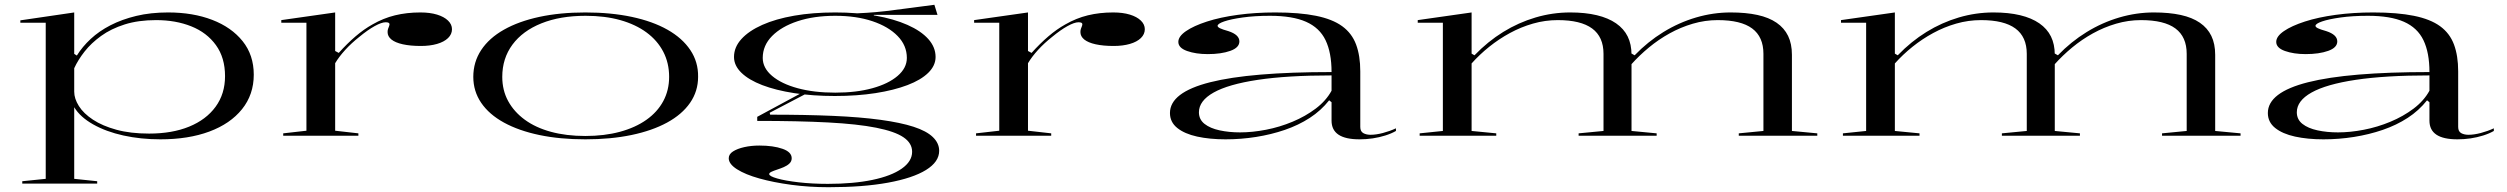

<svg xmlns="http://www.w3.org/2000/svg" viewBox="-20 -567 10470 802"><path d="M73 200V190L171 180V-472H65V-482L290 -515V-342L301 -335Q324 -372 359 -404.5Q394 -437 441.5 -461.5Q489 -486 549 -500.5Q609 -515 682 -515Q786 -515 866.5 -484Q947 -453 993.5 -395Q1040 -337 1040 -255Q1040 -172 991 -111Q942 -50 854.5 -17.5Q767 15 650 15Q568 15 495.5 -1Q423 -17 369 -47.5Q315 -78 290 -119V180L386 190V200ZM603 -9Q699 -9 770 -38Q841 -67 880.5 -121Q920 -175 920 -249Q920 -326 882 -378.5Q844 -431 779 -457Q714 -483 632 -483Q558 -483 501 -465Q444 -447 402.5 -417Q361 -387 333.5 -352Q306 -317 290 -282V-184Q290 -155 309.5 -124Q329 -93 368.5 -67Q408 -41 466.5 -25Q525 -9 603 -9Z M1163 0V-10L1260 -21V-472H1155V-483L1380 -515V-354L1395 -346Q1430 -385 1465 -415Q1500 -445 1536 -465Q1581 -491 1630 -503Q1679 -515 1736 -515Q1776 -515 1805.5 -506Q1835 -497 1851.5 -481Q1868 -465 1868 -445Q1868 -424 1851.5 -408Q1835 -392 1805.5 -383.5Q1776 -375 1738 -375Q1694 -375 1662.5 -382Q1631 -389 1615 -402Q1599 -415 1599 -433Q1599 -441 1601 -446.5Q1603 -452 1605 -457Q1607 -462 1607 -466Q1607 -474 1591 -474Q1574 -474 1545 -458Q1516 -442 1481 -413Q1448 -387 1422 -358.5Q1396 -330 1380 -303V-21L1477 -10V0Z M2425 -515Q2532 -515 2619 -496.5Q2706 -478 2768 -443Q2830 -408 2863.5 -358Q2897 -308 2896 -246Q2896 -186 2862.5 -137.5Q2829 -89 2766.5 -55Q2704 -21 2617.5 -3Q2531 15 2425 15Q2319 15 2233 -3Q2147 -21 2085 -55Q2023 -89 1990 -137.5Q1957 -186 1957 -246Q1957 -308 1990 -358Q2023 -408 2085 -443Q2147 -478 2233 -496.5Q2319 -515 2425 -515ZM2426 -501Q2320 -501 2241.5 -469.5Q2163 -438 2120.5 -380.5Q2078 -323 2078 -246Q2078 -190 2102.5 -145Q2127 -100 2172 -67Q2217 -34 2281 -16.5Q2345 1 2425 1Q2505 1 2569.5 -16.5Q2634 -34 2680 -66.5Q2726 -99 2750.5 -144.5Q2775 -190 2775 -246Q2775 -304 2750.5 -351Q2726 -398 2680.5 -431.5Q2635 -465 2571 -483Q2507 -501 2426 -501Z M3441 215Q3360 215 3285.5 205Q3211 195 3152 178.5Q3093 162 3058.5 140Q3024 118 3024 94Q3024 77 3042 65.5Q3060 54 3089 47.5Q3118 41 3152 41Q3210 41 3248.5 54.5Q3287 68 3287 94Q3287 107 3277.5 116Q3268 125 3254 131Q3240 137 3226 141.5Q3212 146 3202.5 150.5Q3193 155 3193 160Q3193 169 3226.5 178.5Q3260 188 3316 194.5Q3372 201 3438 201Q3545 201 3624 184.5Q3703 168 3746.5 137.5Q3790 107 3790 67Q3790 31 3754 6.5Q3718 -18 3640 -33.5Q3562 -49 3439 -55.5Q3316 -62 3143 -62V-79L3334 -182L3350 -177L3195 -96L3197 -88Q3345 -88 3459.5 -83Q3574 -78 3658 -66.5Q3742 -55 3796 -37.5Q3850 -20 3876.5 5.5Q3903 31 3903 63Q3903 109 3848 143Q3793 177 3689.5 196Q3586 215 3441 215ZM3467 -166Q3375 -166 3297.5 -178Q3220 -190 3164 -211.5Q3108 -233 3077 -263Q3046 -293 3046 -329Q3046 -370 3077 -404Q3108 -438 3164 -463Q3220 -488 3297.5 -501.5Q3375 -515 3469 -515Q3561 -515 3637.5 -501.5Q3714 -488 3770.5 -463Q3827 -438 3857.5 -404Q3888 -370 3888 -329Q3888 -293 3857.5 -263Q3827 -233 3770.5 -211.5Q3714 -190 3637 -178Q3560 -166 3467 -166ZM3469 -180Q3557 -180 3624 -198.5Q3691 -217 3729.5 -250Q3768 -283 3768 -325Q3768 -377 3729.5 -416.5Q3691 -456 3624 -478.5Q3557 -501 3469 -501Q3380 -501 3312 -478.5Q3244 -456 3205 -416.5Q3166 -377 3166 -325Q3166 -283 3205 -250Q3244 -217 3312 -198.5Q3380 -180 3469 -180ZM3630 -491 3522 -510Q3561 -511 3600.5 -513.5Q3640 -516 3678.5 -520.5Q3717 -525 3753 -530Q3789 -535 3822 -539Q3855 -543 3883 -547L3896 -505H3630Z M4057 0V-10L4154 -21V-472H4049V-483L4274 -515V-354L4289 -346Q4324 -385 4359 -415Q4394 -445 4430 -465Q4475 -491 4524 -503Q4573 -515 4630 -515Q4670 -515 4699.5 -506Q4729 -497 4745.5 -481Q4762 -465 4762 -445Q4762 -424 4745.5 -408Q4729 -392 4699.5 -383.5Q4670 -375 4632 -375Q4588 -375 4556.5 -382Q4525 -389 4509 -402Q4493 -415 4493 -433Q4493 -441 4495 -446.5Q4497 -452 4499 -457Q4501 -462 4501 -466Q4501 -474 4485 -474Q4468 -474 4439 -458Q4410 -442 4375 -413Q4342 -387 4316 -358.5Q4290 -330 4274 -303V-21L4371 -10V0Z M5307 -515Q5408 -515 5477 -501Q5546 -487 5586.5 -457.5Q5627 -428 5644.5 -381Q5662 -334 5662 -269V-37Q5662 -18 5674.5 -11Q5687 -4 5705 -4Q5728 -4 5756.5 -11.5Q5785 -19 5811 -31V-20Q5792 -9 5766.5 -1Q5741 7 5714 11Q5687 15 5659 15Q5600 15 5571 -4.5Q5542 -24 5542 -63Q5542 -90 5542 -103Q5542 -116 5542 -124Q5542 -132 5542 -140L5532 -148Q5498 -105 5451 -74.5Q5404 -44 5347 -24.5Q5290 -5 5227 5Q5164 15 5099 15Q5033 15 4980.5 3.5Q4928 -8 4897.5 -32.5Q4867 -57 4867 -95Q4867 -181 5035 -223.5Q5203 -266 5542 -266Q5542 -347 5517 -399Q5492 -451 5435.5 -476Q5379 -501 5285 -501Q5221 -501 5171 -494Q5121 -487 5093.5 -477.5Q5066 -468 5066 -459Q5066 -454 5076 -449Q5086 -444 5111 -437Q5157 -422 5157 -394Q5157 -368 5119 -354.5Q5081 -341 5025 -341Q4975 -341 4938.5 -354Q4902 -367 4902 -392Q4902 -415 4934 -437Q4966 -459 5021.5 -477Q5077 -495 5150.5 -505Q5224 -515 5307 -515ZM5542 -252Q5357 -252 5234 -233.5Q5111 -215 5049.5 -180.5Q4988 -146 4988 -98Q4988 -68 5011.5 -49.5Q5035 -31 5074.5 -22.5Q5114 -14 5160 -14Q5211 -14 5268 -25Q5325 -36 5379 -58.5Q5433 -81 5476 -113.5Q5519 -146 5542 -188Z M5910 0V-10L6007 -20V-472H5902V-483L6127 -515V-343L6139 -336Q6195 -394 6259 -433.5Q6323 -473 6394 -494Q6465 -515 6539 -515Q6602 -515 6650 -503.5Q6698 -492 6730.5 -469.5Q6763 -447 6779 -414.5Q6795 -382 6795 -338V-20L6900 -10V0H6574V-10L6678 -20V-342Q6678 -413 6630.5 -448Q6583 -483 6487 -483Q6434 -483 6383.5 -468.5Q6333 -454 6287 -429Q6241 -404 6200.5 -371.5Q6160 -339 6127 -302V-20L6230 -10V0ZM7243 0V-10L7346 -20V-342Q7346 -413 7299 -448Q7252 -483 7155 -483Q7102 -483 7051 -468Q7000 -453 6954 -427.5Q6908 -402 6867.5 -368.5Q6827 -335 6794 -298V-344L6808 -336Q6863 -393 6928 -433Q6993 -473 7064.5 -494Q7136 -515 7209 -515Q7273 -515 7321 -504.5Q7369 -494 7401 -472Q7433 -450 7449 -417Q7465 -384 7465 -338V-20L7571 -10V0Z M7678 0V-10L7775 -20V-472H7670V-483L7895 -515V-343L7907 -336Q7963 -394 8027 -433.5Q8091 -473 8162 -494Q8233 -515 8307 -515Q8370 -515 8418 -503.5Q8466 -492 8498.5 -469.5Q8531 -447 8547 -414.5Q8563 -382 8563 -338V-20L8668 -10V0H8342V-10L8446 -20V-342Q8446 -413 8398.5 -448Q8351 -483 8255 -483Q8202 -483 8151.5 -468.5Q8101 -454 8055 -429Q8009 -404 7968.5 -371.5Q7928 -339 7895 -302V-20L7998 -10V0ZM9011 0V-10L9114 -20V-342Q9114 -413 9067 -448Q9020 -483 8923 -483Q8870 -483 8819 -468Q8768 -453 8722 -427.5Q8676 -402 8635.5 -368.5Q8595 -335 8562 -298V-344L8576 -336Q8631 -393 8696 -433Q8761 -473 8832.5 -494Q8904 -515 8977 -515Q9041 -515 9089 -504.5Q9137 -494 9169 -472Q9201 -450 9217 -417Q9233 -384 9233 -338V-20L9339 -10V0Z M9893 -515Q9994 -515 10063 -501Q10132 -487 10172.5 -457.5Q10213 -428 10230.5 -381Q10248 -334 10248 -269V-37Q10248 -18 10260.5 -11Q10273 -4 10291 -4Q10314 -4 10342.5 -11.5Q10371 -19 10397 -31V-20Q10378 -9 10352.5 -1Q10327 7 10300 11Q10273 15 10245 15Q10186 15 10157 -4.5Q10128 -24 10128 -63Q10128 -90 10128 -103Q10128 -116 10128 -124Q10128 -132 10128 -140L10118 -148Q10084 -105 10037 -74.5Q9990 -44 9933 -24.5Q9876 -5 9813 5Q9750 15 9685 15Q9619 15 9566.5 3.5Q9514 -8 9483.5 -32.5Q9453 -57 9453 -95Q9453 -181 9621 -223.5Q9789 -266 10128 -266Q10128 -347 10103 -399Q10078 -451 10021.5 -476Q9965 -501 9871 -501Q9807 -501 9757 -494Q9707 -487 9679.5 -477.5Q9652 -468 9652 -459Q9652 -454 9662 -449Q9672 -444 9697 -437Q9743 -422 9743 -394Q9743 -368 9705 -354.5Q9667 -341 9611 -341Q9561 -341 9524.5 -354Q9488 -367 9488 -392Q9488 -415 9520 -437Q9552 -459 9607.5 -477Q9663 -495 9736.5 -505Q9810 -515 9893 -515ZM10128 -252Q9943 -252 9820 -233.5Q9697 -215 9635.5 -180.5Q9574 -146 9574 -98Q9574 -68 9597.5 -49.5Q9621 -31 9660.5 -22.5Q9700 -14 9746 -14Q9797 -14 9854 -25Q9911 -36 9965 -58.5Q10019 -81 10062 -113.5Q10105 -146 10128 -188Z"/></svg>

Font: Kalnia Expanded Light
Style: Regular
Weight: 300
Width: 7
Designer: Frida Medrano
Foundry: Frida Medrano
Version: Version 1.105